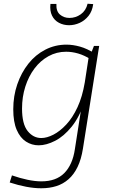

<svg xmlns="http://www.w3.org/2000/svg" viewBox="-20 -771 609 1028"><path d="M201 237Q163 237 120.5 229Q78 221 32 206L44 168Q87 183 127.5 191.5Q168 200 201 200Q241 200 271.5 189Q302 178 324 156Q346 134 360.5 101.5Q375 69 381 27L418 -210L432 -226Q406 -145 364 -93Q322 -41 275 -17Q228 7 187 7Q150 7 119 -13Q88 -33 69.5 -75.5Q51 -118 51 -186Q51 -257 72.5 -319.5Q94 -382 132 -430Q170 -478 222.5 -505Q275 -532 336 -532Q370 -532 408 -521.5Q446 -511 487 -485L468 -487L483 -525H511L424 25Q415 82 395.5 122.5Q376 163 347 188.5Q318 214 281.5 225.5Q245 237 201 237ZM201 -32Q231 -32 266 -50Q301 -68 335 -104.5Q369 -141 395 -197Q421 -253 434 -330L456 -473L465 -454Q431 -475 398.5 -484.5Q366 -494 334 -494Q283 -494 239.5 -470Q196 -446 164.5 -404Q133 -362 115.5 -307Q98 -252 98 -190Q98 -107 128 -69.5Q158 -32 201 -32ZM350 -636Q320 -636 295.5 -649Q271 -662 258.5 -687.5Q246 -713 250 -750H282Q280 -711 301 -693Q322 -675 352 -675Q385 -675 412.5 -694.5Q440 -714 449 -751L479 -749Q474 -711 454 -686Q434 -661 406.5 -648.5Q379 -636 350 -636Z"/></svg>

Font: Bitter Thin Light
Style: Italic
Weight: 300
Italic angle: -9°
Version: Version 2.002